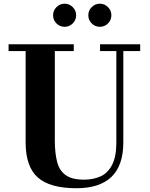

<svg xmlns="http://www.w3.org/2000/svg" viewBox="-20 -985 796 1019"><path d="M448.7 -903.9Q448.7 -929.1 466.7 -947.2Q484.7 -965.4 509.9 -965.4Q535.1 -965.4 553.1 -947.2Q571.1 -929.1 571.1 -903.9Q571.1 -878.7 553.1 -860.7Q535.1 -842.7 509.9 -842.7Q484.7 -842.7 466.7 -860.7Q448.7 -878.7 448.7 -903.9ZM261.7 -903.9Q261.7 -929.1 279.7 -947.2Q297.7 -965.4 322.9 -965.4Q348.1 -965.4 366.1 -947.2Q384.1 -929.1 384.1 -903.9Q384.1 -878.7 366.1 -860.7Q348.1 -842.7 322.9 -842.7Q297.7 -842.7 279.7 -860.7Q261.7 -878.7 261.7 -903.9ZM25.5 -750H371.5V-714H271V-240Q271 -174 282.8 -127.2Q294.5 -80.5 328 -56Q361.5 -31.5 426 -31.5Q475.5 -31.5 514.2 -49.2Q553 -67 575.2 -110.5Q597.5 -154 597.5 -230V-714H511V-750H724V-714H634.5V-230Q634.5 -106.5 571.5 -46.2Q508.5 14 386 14Q245 14 180.5 -43.2Q116 -100.5 116 -230V-714H25.5Z"/></svg>

Font: Bodoni* 06pt
Style: Bold
Weight: 700
Version: Version 2.3